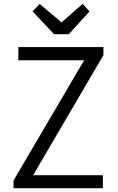

<svg xmlns="http://www.w3.org/2000/svg" viewBox="-20 -996 623 1016"><path d="M51.8 -41.5 425.3 -677.2H77.1V-747.1H527.3V-704.1L155.3 -68.8H524.4V0H51.8ZM152.3 -936 189.9 -975.1 305.7 -877.4 417.5 -975.6 453.6 -935.5 344.2 -814.9H266.1Z"/></svg>

Font: Armata
Style: Regular
Weight: 400
Designer: Viktoriya Grabowska
Foundry: Viktoriya Grabowska
Version: Version 1.003